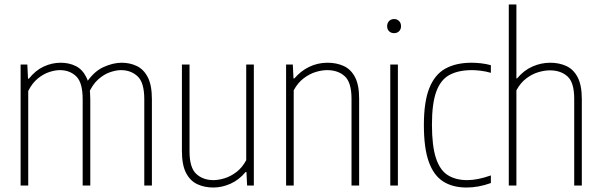

<svg xmlns="http://www.w3.org/2000/svg" viewBox="-20 -828 2684 857"><path d="M72 0V-540H102L105 -477H109Q138.5 -514 175.2 -531Q212 -548 251 -548Q288 -548 318 -533.2Q348 -518.5 365.5 -483Q383 -447.5 383 -385V0H349V-385Q349 -459.5 320.2 -487.2Q291.5 -515 247 -515Q226 -515 200 -506.5Q174 -498 149 -477.8Q124 -457.5 106 -422V0ZM624 0V-385Q624 -459.5 594.2 -487.2Q564.5 -515 520 -515Q499 -515 472 -506Q445 -497 419 -474.2Q393 -451.5 375 -410L361 -452Q396.5 -507.5 440.2 -527.8Q484 -548 523 -548Q560 -548 590.8 -533.2Q621.5 -518.5 639.8 -483Q658 -447.5 658 -385V0Z M932 9Q892.5 9 860.8 -5.8Q829 -20.5 810.5 -56Q792 -91.5 792 -154V-540H826V-152Q826 -79.5 856 -51.8Q886 -24 933 -24Q955 -24 982.2 -32.2Q1009.5 -40.5 1035.2 -60Q1061 -79.5 1079 -113V-540H1113V0H1083L1080 -60H1076Q1047 -25 1009 -8Q971 9 932 9Z M1257 0V-540H1287L1290 -478H1294Q1322 -511 1360 -529.5Q1398 -548 1442 -548Q1482 -548 1514 -533.5Q1546 -519 1564.5 -484Q1583 -449 1583 -388V0H1549V-387Q1549 -460 1519 -487.5Q1489 -515 1440 -515Q1417 -515 1389.5 -506.8Q1362 -498.5 1335.8 -478.8Q1309.5 -459 1291 -425V0Z M1722 0V-540H1756V0ZM1739 -680Q1725.5 -680 1716.8 -688.5Q1708 -697 1708 -711Q1708 -725.5 1716.8 -734.2Q1725.5 -743 1739 -743Q1752.5 -743 1761.2 -734.2Q1770 -725.5 1770 -711Q1770 -697 1761.2 -688.5Q1752.5 -680 1739 -680Z M2062 9Q2001 9 1958.5 -17.8Q1916 -44.5 1894 -105.5Q1872 -166.5 1872 -270Q1872 -373.5 1896.2 -434.5Q1920.5 -495.5 1968 -521.8Q2015.5 -548 2085 -548Q2104.5 -548 2127 -545.5Q2149.5 -543 2171 -537V-503Q2146.5 -510 2124 -512.5Q2101.5 -515 2087 -515Q2026.5 -515 1986.8 -493.8Q1947 -472.5 1927.5 -419.5Q1908 -366.5 1908 -272Q1908 -176.5 1925.8 -122.5Q1943.5 -68.5 1978.8 -46.2Q2014 -24 2066 -24Q2088 -24 2113.8 -29Q2139.5 -34 2171 -45V-11Q2142 -0.5 2115.2 4.2Q2088.5 9 2062 9Z M2251 0V-808H2285V-478H2288Q2318 -514 2356.5 -531Q2395 -548 2436 -548Q2476 -548 2508 -533.2Q2540 -518.5 2558.5 -483Q2577 -447.5 2577 -385V0H2543V-387Q2543 -460 2513 -487Q2483 -514 2434 -514Q2411 -514 2383.5 -506Q2356 -498 2329.8 -478.5Q2303.5 -459 2285 -425V0Z"/></svg>

Font: Encode Sans Condensed Thin
Style: Regular
Weight: 100
Width: 3
Designer: Multiple Designers
Foundry: Impallari Type
Version: Version 3.002